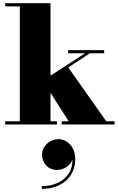

<svg xmlns="http://www.w3.org/2000/svg" viewBox="-20 -770 730 1188"><path d="M12 0V-19.5H102.5V-730.5H12V-750H292.5V-19.5H332.5V0ZM361.5 0V-19.5H405L244.5 -271L506.5 -440.5H401.5V-460H624.5V-440.5H536.5L402.5 -352.5L637.5 -19.5H688.5V0ZM238.5 398.5V382Q293 382 338 361.2Q383 340.5 408 299.2Q433 258 427 195.5H432Q432 217.5 417.8 237.2Q403.5 257 381.2 269.2Q359 281.5 334.5 281.5Q290.5 281.5 265.2 252.8Q240 224 240 186.5Q240 161 254 139.2Q268 117.5 291.2 104.2Q314.5 91 341.5 91Q383 91 414.2 124.8Q445.5 158.5 445.5 214.5Q445.5 269.5 419.5 311Q393.5 352.5 347 375.5Q300.5 398.5 238.5 398.5Z"/></svg>

Font: Bodoni Moda 11pt Black
Style: Regular
Weight: 900
Designer: Owen Earl
Foundry: indestructible type
Version: Version 2.004